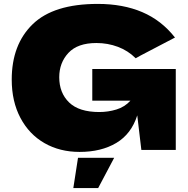

<svg xmlns="http://www.w3.org/2000/svg" viewBox="-20 -767 959 982"><path d="M452 -414H879V0H703L682 -177Q652 -82 575 -36Q498 10 387 10Q286 10 207.5 -35Q129 -80 84.5 -164Q40 -248 40 -360Q40 -539 147 -643Q254 -747 480 -747Q609 -747 707.5 -705Q806 -663 875 -575Q830 -552 699 -483L674 -469Q635 -508 583 -527.5Q531 -547 473 -547Q377 -547 330 -496.5Q283 -446 283 -372Q283 -292 333.5 -243Q384 -194 488 -194Q533 -194 575.5 -207Q618 -220 647 -252H452ZM482 195H355L379 40H564Z"/></svg>

Font: Dela Gothic One
Style: Regular
Weight: 400
Designer: aratakana
Foundry: aratakana
Version: Version 1.004